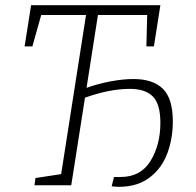

<svg xmlns="http://www.w3.org/2000/svg" viewBox="-20 -715 756 741"><path d="M647 -246Q647 -180 625.5 -122.5Q604 -65 557 -29.5Q510 6 439 6Q430 6 411 4L420 -32H446Q523 -32 561 -94Q599 -156 599 -241Q599 -313 570 -342.5Q541 -372 481 -372Q403 -372 308 -338L255 0H113L117 -28L216 -43L312 -657H139L105 -536H75L100 -695H599L574 -536H545L548 -657H358L314 -376Q359 -392 407 -401Q455 -410 495 -410Q570 -410 608.5 -372.5Q647 -335 647 -246Z"/></svg>

Font: Bitter Pro Light
Style: Italic
Weight: 300
Italic angle: -9°
Designer: Sol Matas, and Bitter project Authors
Foundry: Sol Matas
Version: Version 1.010